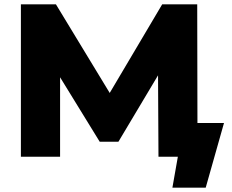

<svg xmlns="http://www.w3.org/2000/svg" viewBox="-20 -720 1067 882"><path d="M1009 -155H887L886 -700H725L484 -293L237 -700H76V0H256V-365L438 -69H524L706 -374L708 0H797L772 142H925Z"/></svg>

Font: Montserrat-Alt1 ExtBd
Style: Regular
Weight: 800
Designer: Differentunic
Foundry: Differentunic
Version: Version 7.222